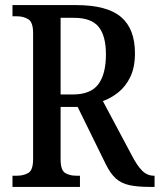

<svg xmlns="http://www.w3.org/2000/svg" viewBox="-20 -734 627 754"><path d="M29 0V-44H47Q73 -44 91.5 -55Q110 -66 110 -109V-604Q110 -647 91 -658.5Q72 -670 47 -670H29V-714H279Q400 -714 455 -667.5Q510 -621 510 -525Q510 -470 492 -432.5Q474 -395 445.5 -372Q417 -349 384 -337L497 -125Q518 -84 538 -64Q558 -44 584 -44H587V0H568Q520 0 488 -7Q456 -14 434.5 -33.5Q413 -53 395 -90L285 -314H218V-109Q218 -66 235.5 -55Q253 -44 279 -44H294V0ZM266 -363Q336 -363 366 -403Q396 -443 396 -520Q396 -594 367 -629Q338 -664 271 -664H218V-363Z"/></svg>

Font: Noto Serif Armenian Condensed Medium
Style: Regular
Weight: 500
Width: 3
Designer: Monotype Design Team
Foundry: Monotype Imaging Inc.
Version: Version 2.008; ttfautohint (v1.8.4.7-5d5b)